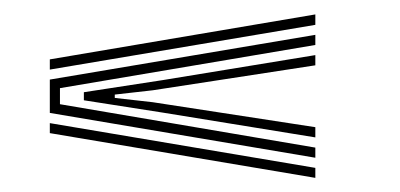

<svg xmlns="http://www.w3.org/2000/svg" viewBox="-20 -523 561 269"><path d="M421.8 -488.2 49.8 -425.5V-439.8L421.8 -502.8ZM421.8 -302 49.8 -364.8V-411.5L421.8 -474.2V-460L64 -399.5V-377L421.8 -316.2ZM421.8 -330.5 208.2 -365.2 97.5 -382.5V-393.8L208.2 -410.8L421.8 -445.8V-431.5L194 -396.5L140.8 -390.5V-385.8L194 -379.8L421.8 -344.8ZM421.8 -273.8 49.8 -336.5V-350.5L421.8 -287.8Z"/></svg>

Font: Big Shoulders Inline Display Thin SemiBold
Style: Regular
Weight: 600
Version: Version 2.002